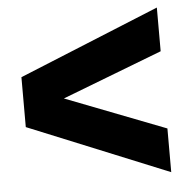

<svg xmlns="http://www.w3.org/2000/svg" viewBox="-44 -632 603 617"><g transform="rotate(-5 257.5 -323.5)"><path d="M484 -448 161 -324 484 -199V-58L31 -243V-404L484 -589Z"/></g></svg>

Font: Montserrat Extra Bold
Style: Regular
Weight: 800
Designer: Julieta Ulanovsky
Foundry: Julieta Ulanovsky
Version: Version 3.001;PS 003.001;hotconv 1.0.70;makeotf.lib2.5.58329